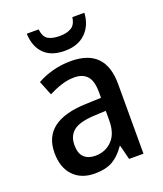

<svg xmlns="http://www.w3.org/2000/svg" viewBox="-140 -841 800 942"><g transform="rotate(-20 260.0 -369.5)"><path d="M269 -549Q449 -549 449 -364V0H374L355 -75H352Q322 -31 286 -10.5Q250 10 192 10Q122 10 81 -33Q40 -76 40 -153Q40 -318 266 -326L347 -329V-358Q347 -417 324 -442.5Q301 -468 257 -468Q223 -468 189 -457Q155 -446 122 -429L92 -504Q127 -524 172.5 -536.5Q218 -549 269 -549ZM284 -258Q208 -254 176.5 -228.5Q145 -203 145 -155Q145 -111 166.5 -91Q188 -71 224 -71Q277 -71 312 -106.5Q347 -142 347 -211V-261ZM413 -749Q409 -684 369 -645Q329 -606 260 -606Q190 -606 152.5 -643.5Q115 -681 112 -749H174Q179 -709 200.5 -696Q222 -683 262 -683Q297 -683 321 -696.5Q345 -710 350 -749Z"/></g></svg>

Font: Noto Sans Lao UI SemCond Med
Style: Regular
Weight: 500
Width: 4
Designer: Monotype Design Team
Foundry: Monotype Imaging Inc.
Version: Version 2.000; ttfautohint (v1.8.4.7-5d5b)